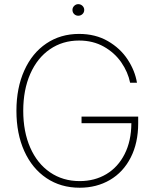

<svg xmlns="http://www.w3.org/2000/svg" viewBox="-20 -877 738 907"><path d="M353.5 -685.5Q275.9 -685.5 216.1 -644.5Q156.2 -603.5 123 -528.1Q89.8 -452.6 89.8 -353.5Q89.8 -254.9 122.8 -179.7Q155.8 -104.5 216.3 -63Q276.9 -21.5 356.4 -21.5Q427.2 -21.5 482.4 -54.4Q537.6 -87.4 568.8 -149.2Q600.1 -210.9 600.6 -294.9H365.2V-326.2H632.8V-294.9Q632.8 -201.7 597.4 -132.6Q562 -63.5 499.3 -26.9Q436.5 9.8 356.4 9.8Q267.1 9.8 199.5 -35.6Q131.8 -81.1 94.7 -163.3Q57.6 -245.6 57.6 -353.5Q57.6 -461.4 94.7 -543.9Q131.8 -626.5 199 -671.6Q266.1 -716.8 353.5 -716.8Q430.7 -716.8 489.5 -682.9Q548.3 -648.9 583 -595.9Q617.7 -543 627 -486.3H594.7Q584.5 -536.6 553 -582.3Q521.5 -627.9 470.5 -656.7Q419.4 -685.5 353.5 -685.5ZM322.3 -830.1Q322.3 -841.3 330.6 -849.4Q338.9 -857.4 349.6 -857.4Q361.3 -857.4 369.6 -849.4Q377.9 -841.3 377.9 -830.1Q377.9 -818.4 369.6 -810.5Q361.3 -802.7 349.6 -802.7Q338.4 -802.7 330.3 -810.5Q322.3 -818.4 322.3 -830.1Z"/></svg>

Font: Pretendard JP Thin
Style: Regular
Weight: 100
Designer: Base glyphs from Inter by Rasmus Andersson; Hangeul glyphs from Noto Sans CJK(Source Han Sans) by Jang Soo-young and Kan
Foundry: Kil Hyung-jin
Version: Version 1.309